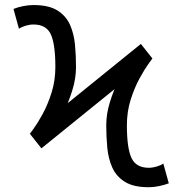

<svg xmlns="http://www.w3.org/2000/svg" viewBox="-20 -743 733 772"><path d="M490.2 -239.3Q490.2 -294.4 505.6 -342.8Q521 -391.1 541.5 -428.5Q562 -465.8 577.4 -486.8Q592.8 -507.8 592.8 -507.8H504.9Q504.9 -507.8 490.2 -483.4Q475.6 -459 456.1 -419.2Q436.5 -379.4 421.9 -332.3Q407.2 -285.2 407.2 -239.3Q407.2 -193.4 411.4 -149.2Q415.5 -105 431.6 -69.1Q447.8 -33.2 482.4 -11.7Q517.1 9.8 578.1 9.8Q598.6 9.8 620.4 5.1Q642.1 0.5 658.7 -5.9L636.7 -85.4Q627.4 -78.6 610.6 -73.5Q593.8 -68.4 578.1 -68.4Q526.9 -68.4 508.5 -108.2Q490.2 -147.9 490.2 -239.3ZM202.6 -473.6Q202.6 -418.9 187.3 -370.4Q171.9 -321.8 151.4 -284.4Q130.9 -247.1 115.5 -226.1Q100.1 -205.1 100.1 -205.1H188Q188 -205.1 202.6 -229.5Q217.3 -253.9 236.8 -293.7Q256.3 -333.5 271 -380.6Q285.6 -427.7 285.6 -473.6Q285.6 -519.5 281.5 -563.7Q277.3 -607.9 261.2 -643.8Q245.1 -679.7 210.4 -701.2Q175.8 -722.7 114.7 -722.7Q94.2 -722.7 72.5 -718.3Q50.8 -713.9 34.2 -707L56.2 -627.4Q65.9 -634.3 82.5 -639.4Q99.1 -644.5 114.7 -644.5Q166 -644.5 184.3 -605Q202.6 -565.4 202.6 -473.6ZM546.4 -566.4 100.1 -205.1 146.5 -146.5 592.8 -507.8Z"/></svg>

Font: Giphurs SC
Style: Regular
Weight: 400
Version: Version 0.920